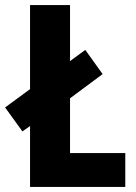

<svg xmlns="http://www.w3.org/2000/svg" viewBox="-36 -734 534 754"><path d="M82 0V-239L52 -218L-16 -312L82 -384V-714H239V-494L299 -538L367 -443L239 -348V-133H456V0Z"/></svg>

Font: Noto Sans Sinhala Condensed ExtraBold
Style: Regular
Weight: 800
Width: 3
Designer: Jelle Bosma - Monotype Design Team
Foundry: Monotype Imaging Inc.
Version: Version 2.006; ttfautohint (v1.8.4.7-5d5b)